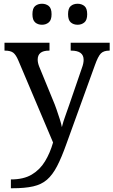

<svg xmlns="http://www.w3.org/2000/svg" viewBox="-20 -764 605 1024"><path d="M38 193Q106 193 149.5 167Q193 141 220 96.5Q247 52 263 -4L78 -441Q65 -472 50.5 -483Q36 -494 7 -494H4V-536H244V-494H241Q181 -494 181 -446Q181 -429 189 -409L262 -231Q272 -208 281.5 -180.5Q291 -153 299 -128Q307 -103 310 -86Q317 -115 328.5 -146Q340 -177 350 -207L417 -402Q426 -426 426 -445Q426 -494 360 -494H357V-536H565V-494H562Q533 -494 518 -479Q503 -464 486 -416L334 4Q308 77 284 123Q260 169 230.5 194.5Q201 220 157 230Q113 240 47 240H38ZM394 -632Q372 -632 357.5 -644.5Q343 -657 343 -688Q343 -720 357.5 -732Q372 -744 394 -744Q415 -744 430 -732Q445 -720 445 -688Q445 -657 430 -644.5Q415 -632 394 -632ZM204 -632Q182 -632 167.5 -644.5Q153 -657 153 -688Q153 -720 167.5 -732Q182 -744 204 -744Q225 -744 240 -732Q255 -720 255 -688Q255 -657 240 -644.5Q225 -632 204 -632Z"/></svg>

Font: Noto Serif Old Uyghur
Style: Regular
Weight: 400
Designer: Lewis McGuffie
Foundry: Google LLC
Version: Version 1.003; ttfautohint (v1.8.4.7-5d5b)